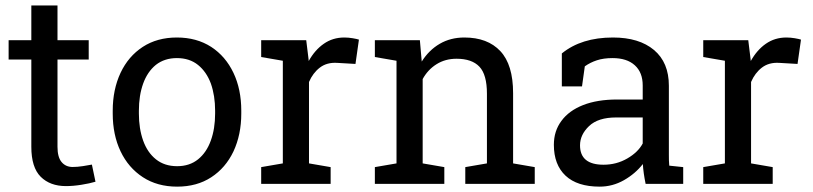

<svg xmlns="http://www.w3.org/2000/svg" viewBox="-20 -676 2988 706"><path d="M222.7 8.3Q164.1 8.3 129.6 -26.1Q95.2 -60.5 95.2 -136.2V-457H11.7V-528.3H95.2V-655.8H191.4V-528.3H306.2V-457H191.4V-136.2Q191.4 -98.1 206.5 -80.1Q221.7 -62 247.1 -62Q264.2 -62 285.2 -65.2Q306.2 -68.4 317.9 -70.8L331.1 -7.8Q310.1 -1.5 279.5 3.4Q249 8.3 222.7 8.3Z M631.3 10.3Q558.6 10.3 505.4 -24.4Q452.1 -59.1 423.3 -119.6Q394.5 -180.2 394.5 -258.3V-269Q394.5 -346.7 423.3 -408.2Q452.1 -469.2 505.1 -503.7Q558.1 -538.1 630.4 -538.1Q703.1 -538.1 756.8 -503.4Q809.6 -468.8 838.4 -408.2Q867.2 -347.7 867.2 -269V-258.3Q867.2 -180.7 838.4 -119.1Q809.6 -58.6 756.8 -24.2Q704.1 10.3 631.3 10.3ZM631.3 -64.9Q677.2 -64.9 708.5 -90.3Q739.3 -115.2 755.1 -158.9Q771 -202.6 771 -258.3V-269Q771 -324.2 755.4 -368.7Q739.3 -412.1 708 -437.3Q676.8 -462.4 630.4 -462.4Q585 -462.4 553.2 -437.5Q522 -412.1 506.3 -368.4Q490.7 -324.7 490.7 -269V-258.3Q490.7 -203.1 506.3 -159.2Q522 -115.2 553.5 -90.1Q585 -64.9 631.3 -64.9Z M1116.2 -374.5V-75.2L1195.8 -61.5V0H940.4V-61.5L1020 -75.2V-452.6L940.4 -466.3V-528.3H1106L1114.3 -460.9L1115.2 -451.7Q1137.7 -492.2 1170.7 -515.1Q1203.6 -538.1 1246.1 -538.1Q1261.2 -538.1 1277.1 -535.4Q1293 -532.7 1299.8 -530.3L1287.1 -440.9L1220.2 -444.8Q1182.1 -447.3 1156.2 -427.5Q1130.4 -407.7 1116.2 -374.5Z M1534.2 -385.3V-75.2L1613.8 -61.5V0H1358.4V-61.5L1438 -75.2V-452.6L1358.4 -466.3V-528.3H1523.9L1530.8 -449.7Q1557.1 -491.7 1596.9 -514.9Q1636.7 -538.1 1687.5 -538.1Q1772.9 -538.1 1819.8 -488Q1866.7 -438 1866.7 -333.5V-75.2L1946.3 -61.5V0H1690.9V-61.5L1770.5 -75.2V-331.5Q1770.5 -401.4 1742.9 -430.7Q1715.3 -460 1658.7 -460Q1617.2 -460 1585.2 -439.9Q1553.2 -419.9 1534.2 -385.3Z M2185.1 10.3Q2102.5 10.3 2059.6 -30Q2016.6 -70.3 2016.6 -143.6Q2016.6 -194.3 2044.4 -231.4Q2071.8 -269 2124 -289.6Q2176.3 -310.1 2249 -310.1H2343.3V-361.8Q2343.3 -409.7 2314.2 -436Q2285.2 -462.4 2232.4 -462.4Q2199.2 -462.4 2174.8 -454.3Q2150.4 -446.3 2130.4 -432.1L2120.1 -358.4H2045.9V-479.5Q2117.7 -538.1 2233.9 -538.1Q2330.1 -538.1 2384.8 -492.2Q2439.5 -446.3 2439.5 -360.8V-106.4Q2439.5 -96.2 2439.7 -86.4Q2439.9 -76.7 2440.9 -66.9L2492.2 -61.5V0H2354Q2345.7 -40 2343.8 -72.8Q2315.9 -37.1 2274.2 -13.4Q2232.4 10.3 2185.1 10.3ZM2199.2 -70.3Q2247.1 -70.3 2286.6 -93.3Q2326.2 -116.2 2343.3 -148.4V-244.1H2245.6Q2179.2 -244.1 2146 -212.4Q2112.8 -180.7 2112.8 -141.6Q2112.8 -70.3 2199.2 -70.3Z M2741.7 -374.5V-75.2L2821.3 -61.5V0H2565.9V-61.5L2645.5 -75.2V-452.6L2565.9 -466.3V-528.3H2731.4L2739.7 -460.9L2740.7 -451.7Q2763.2 -492.2 2796.1 -515.1Q2829.1 -538.1 2871.6 -538.1Q2886.7 -538.1 2902.6 -535.4Q2918.5 -532.7 2925.3 -530.3L2912.6 -440.9L2845.7 -444.8Q2807.6 -447.3 2781.7 -427.5Q2755.9 -407.7 2741.7 -374.5Z"/></svg>

Font: Suwannaphum
Style: Regular
Weight: 400
Designer: Danh Hong
Version: Version 8.002; ttfautohint (v1.8.3)